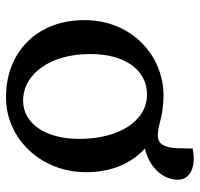

<svg xmlns="http://www.w3.org/2000/svg" viewBox="-33 -624 666 640"><g transform="rotate(90 300.0 -304.0)"><path d="M579 -564C579 -608 531 -625 475 -613L474 -559C471 -516 459 -497 431 -497C394 -497 370 -516 298 -516C167 -516 47 -412 47 -252C47 -98 150 9 304 9C443 9 554 -108 554 -258C554 -342 525 -409 475 -454C536 -468 579 -512 579 -564ZM160 -272C160 -387 213 -461 295 -461C383 -461 443 -369 443 -234C443 -124 392 -48 316 -48C226 -48 160 -139 160 -272Z"/></g></svg>

Font: TPK Tissa Web Medium
Style: Regular
Weight: 500
Designer: Jacques Le Bailly, Suppakit Chalermlarp | Katatrad Co.,Ltd.
Foundry: Jacques Le Bailly, Cadson Demak Co.,Ltd.
Version: Version 5.000;Glyphs 3.1.2 (3151)